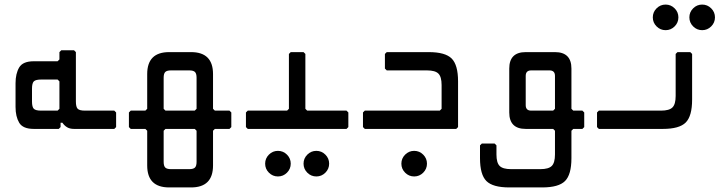

<svg xmlns="http://www.w3.org/2000/svg" viewBox="-20 -564 3148 840"><path d="M480 0H304Q286 0 274 -7Q262 -14 253 -27H245V-8L237 0H128Q80 0 64 -27Q48 -54 48 -96V-200Q48 -242 64 -269Q80 -296 128 -296H232L240 -304V-336L248 -344H304L312 -336V-120Q312 -96 320 -88Q328 -80 352 -80H480L488 -72V-8ZM120 -120Q120 -96 128 -88Q136 -80 160 -80H232L240 -88V-208L232 -216H160Q136 -216 128 -208Q120 -200 120 -176Z M720 256Q624 256 624 160V8L616 0H552L544 -8V-72L552 -80H616L624 -88V-240Q624 -336 720 -336H816Q912 -336 912 -240V-88L920 -80H984L992 -72V-8L984 0H920L912 8V160Q912 256 816 256ZM728 176H808Q826 176 833 169Q840 162 840 144V8L832 0H704L696 8V144Q696 162 703 169Q710 176 728 176ZM704 -80H832L840 -88V-224Q840 -242 833 -249Q826 -256 808 -256H728Q710 -256 703 -249Q696 -242 696 -224V-88Z M1064 0 1056 -8V-72L1064 -80H1236L1244 -88V-328L1252 -336H1308L1316 -328V-88L1324 -80H1496L1504 -72V-8L1496 0ZM1196 208Q1173 208 1156.5 191.5Q1140 175 1140 152Q1140 129 1156.5 112.5Q1173 96 1196 96Q1219 96 1235.5 112.5Q1252 129 1252 152Q1252 175 1235.5 191.5Q1219 208 1196 208ZM1364 208Q1341 208 1324.5 191.5Q1308 175 1308 152Q1308 129 1324.5 112.5Q1341 96 1364 96Q1387 96 1403.5 112.5Q1420 129 1420 152Q1420 175 1403.5 191.5Q1387 208 1364 208Z M1576 0 1568 -8V-72L1576 -80H1904L1912 -88V-192Q1912 -228 1898 -242Q1884 -256 1848 -256H1672L1664 -264V-328L1672 -336H1856Q1928 -336 1956 -308Q1984 -280 1984 -208V-8L1976 0ZM1792 208Q1769 208 1752.5 191.5Q1736 175 1736 152Q1736 129 1752.5 112.5Q1769 96 1792 96Q1815 96 1831.5 112.5Q1848 129 1848 152Q1848 175 1831.5 191.5Q1815 208 1792 208Z M2480 -88H2448V8H2480L2488 0H2528L2536 -8V-72L2528 -80H2488ZM2080 128Q2080 200 2108 228Q2136 256 2208 256H2352Q2424 256 2452 228Q2480 200 2480 128V-264Q2480 -336 2408 -336H2280Q2208 -336 2208 -264V-72Q2208 0 2280 0H2400L2408 8V112Q2408 148 2394 162Q2380 176 2344 176H2216Q2180 176 2166 162Q2152 148 2152 112V72L2144 64H2088L2080 72ZM2280 -104V-232Q2280 -256 2304 -256H2384Q2408 -256 2408 -232V-88L2400 -80H2304Q2280 -80 2280 -104Z M2600 0 2592 -8V-72L2600 -80H2872Q2908 -80 2922 -94Q2936 -108 2936 -144V-328L2944 -336H3000L3008 -328V-128Q3008 -56 2980 -28Q2952 0 2880 0ZM2892 -432Q2869 -432 2852.5 -448.5Q2836 -465 2836 -488Q2836 -511 2852.5 -527.5Q2869 -544 2892 -544Q2915 -544 2931.5 -527.5Q2948 -511 2948 -488Q2948 -465 2931.5 -448.5Q2915 -432 2892 -432ZM3052 -432Q3029 -432 3012.5 -448.5Q2996 -465 2996 -488Q2996 -511 3012.5 -527.5Q3029 -544 3052 -544Q3075 -544 3091.5 -527.5Q3108 -511 3108 -488Q3108 -465 3091.5 -448.5Q3075 -432 3052 -432Z"/></svg>

Font: Hasubi Mono
Style: Regular
Weight: 400
Designer: Eli Heuer
Foundry: Eli Heuer
Version: Version 1.000